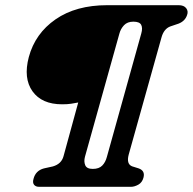

<svg xmlns="http://www.w3.org/2000/svg" viewBox="-20 -720 743 740"><path d="M91 -500Q115.5 -591 194.2 -645.5Q273 -700 393.5 -700H668.5Q689 -700 697.8 -688.2Q706.5 -676.5 701 -662Q693.5 -639 668.5 -629L636 -618Q611.5 -608.5 602.5 -576L476 -124Q466.5 -88 489 -79L514.5 -71Q540 -62 533 -35.5Q528 -16.5 513 -8.2Q498 0 485 0H130.5Q117.5 0 111.2 -8Q105 -16 109 -30Q117 -62.5 149.5 -71L183.5 -78.5Q217 -88 225 -118.5L281.5 -325Q268 -322.5 254.2 -320.2Q240.5 -318 219.5 -318Q141 -318 105.2 -368.2Q69.5 -418.5 91 -500ZM392 -115.5 524.5 -591Q530.5 -612 524.2 -624.2Q518 -636.5 494 -636.5Q471 -636.5 458 -622.8Q445 -609 440 -590L307.5 -116Q302.5 -97.5 308.5 -83.2Q314.5 -69 337.5 -69Q361.5 -69 374 -81.8Q386.5 -94.5 392 -115.5Z"/></svg>

Font: Fraunces 144pt S100 SemiBold
Style: Italic
Weight: 600
Italic angle: -16°
Version: Version 1.000; ttfautohint (v1.8.3)